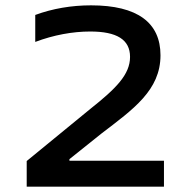

<svg xmlns="http://www.w3.org/2000/svg" viewBox="-20 -699 715 719"><path d="M594 -97H240V-103L360 -199C479 -290 581 -361 581 -492C581 -614 495 -679 321 -679C248 -679 177 -667 112 -643V-542C181 -568 252 -581 318 -581C417 -581 467 -551 467 -486C467 -420 415 -368 318 -291L80 -96V0H594Z"/></svg>

Font: LT Wave Alt Medium
Style: Regular
Weight: 500
Designer: Daniel Lyons
Version: Version 2.5 (Glyphs App)